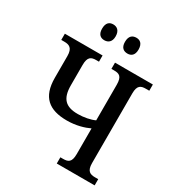

<svg xmlns="http://www.w3.org/2000/svg" viewBox="-211 -1045 1087 1177"><g transform="rotate(30 333.0 -456.0)"><path d="M408 -800C433 -800 455 -814 455 -855C455 -898 433 -912 408 -912C381 -912 359 -898 359 -855C359 -814 381 -800 408 -800ZM244 -800C269 -800 293 -814 293 -855C293 -898 269 -912 244 -912C218 -912 197 -898 197 -855C197 -814 218 -800 244 -800ZM370 0H638V-44H614C581 -44 556 -54 556 -110V-604C556 -662 580 -670 614 -670H638V-714H370V-670H389C424 -670 447 -662 447 -602V-350C417 -336 372 -327 329 -327C243 -327 205 -364 205 -459V-602C205 -661 228 -670 263 -670H282V-714H15V-670H37C71 -670 97 -660 97 -603V-449C97 -313 165 -259 291 -259C357 -259 411 -276 447 -293V-111C447 -52 424 -44 389 -44H370Z"/></g></svg>

Font: Noto Serif Condensed Medium
Style: Regular
Weight: 500
Width: 3
Designer: Monotype Design Team
Foundry: Monotype Imaging Inc.
Version: Version 2.015